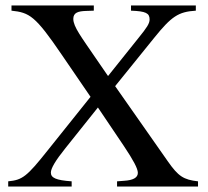

<svg xmlns="http://www.w3.org/2000/svg" viewBox="-20 -682 762 702"><path d="M704 0V-19C651 -25 632 -37 593 -93L401 -367L544 -544C607 -622 632 -639 696 -643V-662H459V-643C513 -641 527 -634 527 -611C527 -596 517 -581 487 -544L375 -404L331 -468C278 -546 248 -584 248 -613C248 -636 266 -641 294 -642L323 -643V-662H22V-643C88 -636 109 -624 205 -483L311 -328L155 -133C78 -36 62 -24 10 -19V0H242V-19C184 -23 166 -32 166 -51C166 -66 182 -94 219 -140L338 -289L433 -148C467 -97 484 -66 484 -50C484 -32 466 -23 434 -21L408 -19V0Z"/></svg>

Font: XITS
Style: Regular
Weight: 400
Designer: MicroPress Inc., with final additions and corrections provided by Coen Hoffman, Elsevier (retired)
Version: Version 1.302